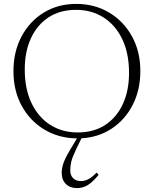

<svg xmlns="http://www.w3.org/2000/svg" viewBox="-20 -700 789 985"><path d="M370.5 66Q350.5 108 345.5 130.2Q340.5 152.5 340.5 174Q340.5 200 355.5 214.5Q370.5 229 395 229Q415 229 433.8 219Q452.5 209 475.5 185.5L486 197Q455 234.5 430 249.8Q405 265 375 265Q339 265 317.8 243.8Q296.5 222.5 296.5 186Q296.5 166 304.2 140.8Q312 115.5 340 68L375 10Q281 9 207.2 -35.5Q133.5 -80 91.2 -157.5Q49 -235 49 -334.5Q49 -435 90.5 -513Q132 -591 204.8 -635.5Q277.5 -680 371 -680Q465.5 -680 540 -635.5Q614.5 -591 657.2 -513.2Q700 -435.5 700 -335.5Q700 -239 661.2 -162.8Q622.5 -86.5 554.2 -41Q486 4.5 398 9.5ZM378.5 -20.5Q461.5 -20.5 520.2 -59.2Q579 -98 610.5 -166.8Q642 -235.5 642 -326Q642 -427 607 -499.5Q572 -572 510.8 -610.8Q449.5 -649.5 370.5 -649.5Q287.5 -649.5 228.8 -610.8Q170 -572 138.5 -503.2Q107 -434.5 107 -344Q107 -243 142 -170.5Q177 -98 238.2 -59.2Q299.5 -20.5 378.5 -20.5Z"/></svg>

Font: Newsreader Text Light
Style: Regular
Weight: 300
Designer: Hugues Gentile
Foundry: Production Type
Version: Version 1.002